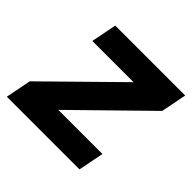

<svg xmlns="http://www.w3.org/2000/svg" viewBox="-149 -660 794 794"><g transform="rotate(45 248.0 -262.5)"><path d="M414 0H-11L11 -112L317 -413H76L98 -525H507L485 -413L178 -112H436Z"/></g></svg>

Font: IBM Plex Sans
Style: Italic
Weight: 400
Italic angle: -11.31°
Designer: Mike Abbink, Paul van der Laan, Pieter van Rosmalen
Foundry: Bold Monday
Version: Version 3.201